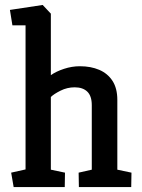

<svg xmlns="http://www.w3.org/2000/svg" viewBox="-20 -754 571 774"><path d="M35 0 25 -58 83 -71V-652H30L20 -714L152 -734L185 -699V-451Q206 -466 238 -476.5Q270 -487 302 -487Q346 -487 380 -472.5Q414 -458 433.5 -428Q453 -398 453 -351V-70L510 -58L509 0H298L297 -58L350 -70V-330Q350 -367 332 -384.5Q314 -402 281 -402Q251 -402 224 -388.5Q197 -375 185 -363V-70L242 -58L241 0Z"/></svg>

Font: Kreon Light Medium
Style: Regular
Weight: 500
Version: Version 2.002